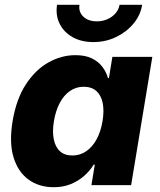

<svg xmlns="http://www.w3.org/2000/svg" viewBox="-20 -781 673 810"><path d="M206.5 8.8Q145 8.8 100.6 -23.2Q56.2 -55.2 37.1 -117.4Q18.1 -179.7 33.2 -270Q48.8 -363.3 89.1 -425Q129.4 -486.8 184.3 -517.6Q239.3 -548.3 297.9 -548.3Q339.8 -548.3 367.7 -534.7Q395.5 -521 412.1 -498.8Q428.7 -476.6 435.5 -451.7H439.5L454.1 -541H622.6L533.2 0H365.7L379.9 -86.4H375Q359.9 -61 335.7 -39.6Q311.5 -18.1 279.3 -4.6Q247.1 8.8 206.5 8.8ZM285.2 -125Q317.9 -125 344 -143.1Q370.1 -161.1 387.7 -193.6Q405.3 -226.1 412.6 -270Q419.9 -314.9 413.1 -347.4Q406.2 -379.9 386 -397.5Q365.7 -415 333 -415Q300.8 -415 274.9 -397Q249 -378.9 231.9 -346.4Q214.8 -314 207.5 -270Q200.2 -226.6 206.8 -193.6Q213.4 -160.6 233.2 -142.8Q252.9 -125 285.2 -125ZM374 -603.5Q322.8 -603.5 285.9 -624.5Q249 -645.5 231.4 -681.2Q213.9 -716.8 220.7 -760.7H315.4Q310.5 -731 331.5 -710.9Q352.5 -690.9 388.7 -690.9Q412.6 -690.9 433.1 -700Q453.6 -709 467.3 -724.9Q481 -740.7 484.4 -760.7H579.6Q572.8 -716.8 543 -681.2Q513.2 -645.5 469.2 -624.5Q425.3 -603.5 374 -603.5Z"/></svg>

Font: Inter 17pt ExtraBold
Style: Italic
Weight: 800
Italic angle: -9.3988°
Version: Version 4.001;git-66647c0bb